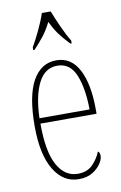

<svg xmlns="http://www.w3.org/2000/svg" viewBox="-88 -816 554 876"><g transform="rotate(-10 189.5 -378.0)"><path d="M205 10Q133 10 90.5 -61Q48 -132 48 -262Q48 -403 87 -472.5Q126 -542 197 -542Q266 -542 301 -474.5Q336 -407 336 -291V-270H76Q76 -140 110.5 -77.5Q145 -15 205 -15Q249 -15 274.5 -41.5Q300 -68 312 -99Q316 -97 318.5 -92Q321 -87 321 -77Q321 -62 307.5 -41.5Q294 -21 268.5 -5.5Q243 10 205 10ZM308 -295Q307 -394 281.5 -455.5Q256 -517 197 -517Q139 -517 109 -457Q79 -397 76 -295ZM102 -619Q119 -648 139 -690Q159 -732 170 -766H211Q224 -732 243 -690Q262 -648 280 -619V-606H274Q246 -635 227.5 -660Q209 -685 192 -721Q174 -685 154.5 -660Q135 -635 108 -606H102Z"/></g></svg>

Font: Noto Serif Myanmar ExtraCondensed Thin
Style: Regular
Weight: 100
Width: 2
Designer: Ben Mitchell and the Monotype Design Team
Foundry: Monotype Imaging Inc.
Version: Version 2.106; ttfautohint (v1.8.4.7-5d5b)